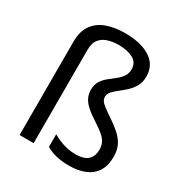

<svg xmlns="http://www.w3.org/2000/svg" viewBox="-179 -898 989 1041"><g transform="rotate(30 315.5 -377.5)"><path d="M522 -617Q522 -583 508 -557.5Q494 -532 473 -512.5Q452 -493 431 -477Q410 -461 396 -445.5Q382 -430 382 -412Q382 -399 388.5 -388Q395 -377 414 -362.5Q433 -348 470 -323Q506 -299 532 -275Q558 -251 572 -222Q586 -193 586 -153Q586 -96 562.5 -60Q539 -24 497 -7Q455 10 400 10Q353 10 317 1Q281 -8 255 -24V-103Q272 -93 295 -83Q318 -73 344.5 -67Q371 -61 397 -61Q452 -61 476 -84Q500 -107 500 -147Q500 -171 491.5 -189.5Q483 -208 462.5 -226Q442 -244 406 -267Q364 -294 340.5 -315.5Q317 -337 307 -359Q297 -381 297 -407Q297 -438 310.5 -460Q324 -482 344.5 -498.5Q365 -515 385.5 -531Q406 -547 419.5 -566Q433 -585 433 -612Q433 -654 397.5 -673Q362 -692 306 -692Q271 -692 240.5 -682.5Q210 -673 191.5 -650Q173 -627 173 -584V0H85V-584Q85 -651 114 -690.5Q143 -730 193 -747.5Q243 -765 306 -765Q371 -765 419.5 -748.5Q468 -732 495 -699.5Q522 -667 522 -617Z"/></g></svg>

Font: Noto Sans Armenian
Style: Regular
Weight: 400
Designer: Monotype Design Team
Foundry: Monotype Imaging Inc.
Version: Version 2.007